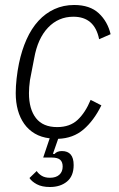

<svg xmlns="http://www.w3.org/2000/svg" viewBox="-20 -544 476 769"><path d="M277 -524Q340 -524 375.5 -491Q411 -458 423 -407L377 -387Q359 -477 274 -477Q214 -477 172.5 -433.5Q131 -390 117 -311L100 -223Q98 -209 97 -195.5Q96 -182 96 -171Q96 -107 124 -71Q152 -35 209 -35Q260 -35 291 -64Q322 -93 343 -144L386 -122Q356 -61 314.5 -25.5Q273 10 213 12L192 72L198 73Q208 61 228 61Q275 61 275 117Q275 161 248.5 183Q222 205 180 205Q148 205 127.5 194Q107 183 98 169L127 141Q134 152 147 160Q160 168 180 168Q204 168 217.5 156Q231 144 231 123Q231 105 221 96Q211 87 187 87H153L179 10Q145 6 119.5 -9Q94 -24 77 -48Q60 -72 51.5 -103Q43 -134 43 -171Q43 -198 46.5 -229.5Q50 -261 56 -290Q67 -343 86.5 -386.5Q106 -430 134 -460.5Q162 -491 198 -507.5Q234 -524 277 -524Z"/></svg>

Font: IBM Plex Sans Condensed Light
Style: Italic
Weight: 300
Width: 3
Italic angle: -11°
Designer: Mike Abbink, Paul van der Laan, Pieter van Rosmalen
Foundry: Bold Monday
Version: Version 1.3